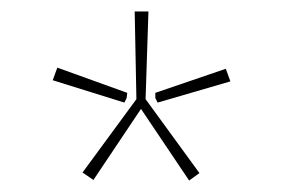

<svg xmlns="http://www.w3.org/2000/svg" viewBox="-20 -710 493 335"><path d="M234 -537 328 -408 310 -395 226 -520 143 -396 124 -409 218 -537 215 -690H239ZM202 -548 201 -539 197 -531 72 -570 80 -592ZM382 -568 255 -531 251 -539V-548L374 -590Z"/></svg>

Font: Exo 2.0 Thin
Style: Regular
Weight: 250
Designer: Natanael Gama
Version: Version 1.001;PS 001.001;hotconv 1.0.70;makeotf.lib2.5.58329